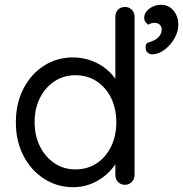

<svg xmlns="http://www.w3.org/2000/svg" viewBox="-20 -769 762 799"><path d="M500 -740Q517 -740 528.5 -728.5Q540 -717 540 -700V-41Q540 -24 528.5 -12Q517 0 500 0Q482 0 471 -12Q460 -24 460 -41V-136L479 -143Q479 -119 464 -92.5Q449 -66 423 -43Q397 -20 361.5 -5Q326 10 285 10Q218 10 163.5 -25Q109 -60 77.5 -121Q46 -182 46 -260Q46 -339 77.5 -400Q109 -461 163 -495.5Q217 -530 283 -530Q325 -530 362 -516Q399 -502 426.5 -478Q454 -454 470 -425Q486 -396 486 -367L460 -373V-700Q460 -717 471 -728.5Q482 -740 500 -740ZM294 -64Q344 -64 382.5 -89.5Q421 -115 442.5 -159.5Q464 -204 464 -260Q464 -317 442.5 -361Q421 -405 382.5 -430.5Q344 -456 294 -456Q245 -456 206.5 -430.5Q168 -405 146 -361Q124 -317 124 -260Q124 -205 146 -160.5Q168 -116 206.5 -90Q245 -64 294 -64ZM722 -666Q722 -637 705.5 -608.5Q689 -580 664 -561.5Q639 -543 613 -543Q604 -543 595 -549.5Q586 -556 586 -572Q586 -589 597 -592Q608 -595 621 -601Q636 -609 644.5 -620.5Q653 -632 653 -647Q653 -659 644.5 -666.5Q636 -674 624 -674Q617 -674 609.5 -672Q602 -670 597 -666Q590 -671 585 -678Q580 -685 580 -696Q581 -718 602 -733.5Q623 -749 650 -749Q682 -749 702 -725Q722 -701 722 -666Z"/></svg>

Font: Quicksand Light Medium
Style: Regular
Weight: 500
Version: Version 3.006